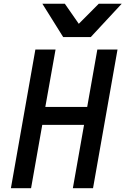

<svg xmlns="http://www.w3.org/2000/svg" viewBox="-20 -984 656 1004"><path d="M165 -725H270.5L217 -425H436L489 -725H594.5L466.5 0H361L419.5 -331H201L142.5 0H37ZM201.5 -964.5H319L392 -859.5L496.5 -964.5H616.5L454.5 -790H310.5Z"/></svg>

Font: JuliaMono MediumItalic
Style: Regular
Weight: 500
Italic angle: -9°
Monospace: yes
Designer: cormullion
Foundry: corm
Version: Version 0.049; ttfautohint (v1.8.4)